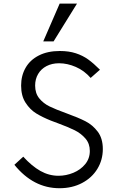

<svg xmlns="http://www.w3.org/2000/svg" viewBox="-20 -1010 640 1041"><path d="M297 -57Q338.5 -57 377.8 -73.2Q417 -89.5 442 -120Q467 -150.5 467 -191.5Q467 -231.5 443.2 -259Q419.5 -286.5 385.5 -303.5Q351.5 -320.5 296 -341L256 -356Q210 -374.5 176.5 -395Q143 -415.5 118.8 -452.8Q94.5 -490 94.5 -546Q94.5 -600 118.8 -642.5Q143 -685 190.5 -709.2Q238 -733.5 304.5 -733.5Q353.5 -733.5 391 -721.2Q428.5 -709 458 -687.8Q487.5 -666.5 522 -632L471.5 -587.5Q436.5 -627.5 390.8 -647.2Q345 -667 300.5 -667Q262 -667 232.5 -651.8Q203 -636.5 186.8 -609Q170.5 -581.5 170.5 -546Q170.5 -504 193 -476.5Q215.5 -449 249 -432.8Q282.5 -416.5 339.5 -396Q404.5 -372.5 443.5 -352.5Q482.5 -332.5 510 -296Q537.5 -259.5 537.5 -202Q537.5 -143 508 -94.5Q478.5 -46 425 -17.8Q371.5 10.5 302.5 10.5Q161 10.5 58 -116.5L106 -160.5Q152.5 -109.5 199 -83.2Q245.5 -57 297 -57ZM214.5 -785.5 303.5 -990.5H397.5L270.5 -785.5Z"/></svg>

Font: JuliaMono Light
Style: Regular
Weight: 300
Monospace: yes
Designer: cormullion
Foundry: corm
Version: Version 0.054; ttfautohint (v1.8.4)